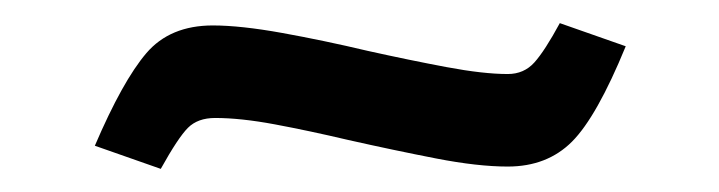

<svg xmlns="http://www.w3.org/2000/svg" viewBox="-20 -381 622 166"><path d="M119 -235 62 -255Q86 -311 106.5 -335Q127 -359 164 -359Q188 -359 224 -352.5Q260 -346 298 -337Q334 -329 366 -323Q398 -317 419 -317Q433 -317 442 -327Q451 -337 464 -361L521 -341Q496 -280 474.5 -258.5Q453 -237 419 -237Q393 -237 357 -244Q321 -251 281 -260Q247 -268 217.5 -273.5Q188 -279 166 -279Q151 -279 142.5 -270.5Q134 -262 119 -235Z"/></svg>

Font: Literata 12pt Medium
Style: Regular
Weight: 500
Designer: Latin by Veronika Burian and Jose Scaglione. Greek by Irene Vlachou. Cyrillic by Vera Evstafieva.
Foundry: TypeTogether
Version: Version 3.002